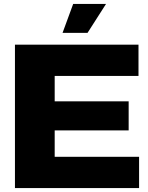

<svg xmlns="http://www.w3.org/2000/svg" viewBox="-20 -956 754 976"><path d="M56 0V-729H684V-570H258V-441H634V-293H258V-159H687V0ZM298 -789 352 -936H519L425 -789Z"/></svg>

Font: Mona Sans Expanded ExtraBold
Style: Regular
Weight: 800
Width: 7
Designer: Deni Anggara
Foundry: GitHub
Version: Version 1.001; ttfautohint (v1.8.4.7-5d5b);gftools[0.9.33]